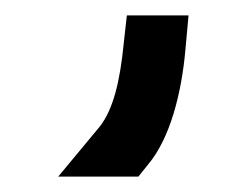

<svg xmlns="http://www.w3.org/2000/svg" viewBox="-20 -121 320 249"><path d="M140.5 -65C135.5 -14 126.5 21 109.5 43L55.5 108H159.5L171.5 93C200.5 59 215.5 0 220.5 -57L224.5 -101H144.5Z"/></svg>

Font: Nordica Advanced
Style: Regular
Weight: 300
Version: Version 1.07